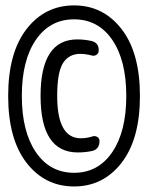

<svg xmlns="http://www.w3.org/2000/svg" viewBox="-20 -715 540 700"><path d="M263.7 -159.2Q127.9 -159.2 127.9 -365.2Q127.9 -571.3 261.7 -571.3Q288.1 -571.3 314.5 -565.4Q340.8 -558.6 339.8 -530.3Q339.8 -520.5 331.5 -515.1Q323.2 -509.8 314.5 -512.7Q292 -518.6 272.5 -518.6Q231.4 -518.6 210 -485.4Q188.5 -452.1 188.5 -365.2Q188.5 -210.9 274.4 -210.9Q296.9 -210.9 317.4 -217.8Q326.2 -220.7 334.5 -215.8Q342.8 -210.9 342.8 -201.2Q342.8 -171.9 317.4 -165Q292 -159.2 263.7 -159.2ZM389.2 -569.8Q337.9 -644.5 250 -644.5Q162.1 -644.5 110.8 -569.8Q59.6 -495.1 59.6 -365.2Q59.6 -235.4 110.8 -160.2Q162.1 -85 250 -85Q337.9 -85 389.2 -160.2Q440.4 -235.4 440.4 -365.2Q440.4 -495.1 389.2 -569.8ZM423.3 -121.6Q356.4 -35.2 250 -35.2Q143.6 -35.2 76.7 -121.6Q9.8 -208 9.8 -365.2Q9.8 -522.5 76.7 -608.9Q143.6 -695.3 250 -695.3Q356.4 -695.3 423.3 -608.9Q490.2 -522.5 490.2 -365.2Q490.2 -208 423.3 -121.6Z"/></svg>

Font: Rounded-L Mgen+ 2m regular
Style: Regular
Weight: 400
Designer: [Source Han Sans]
Ryoko NISHIZUKA  (kana & ideographs); Paul D. Hunt (Latin, Greek & Cyrillic); Wenlong ZHANG  (bopomofo
Version: Version 1.059.20150602